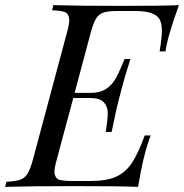

<svg xmlns="http://www.w3.org/2000/svg" viewBox="-55 -728 717 748"><path d="M575.7 -609.4Q575.7 -636.7 566.4 -653.3Q548.3 -684.6 475.1 -685.1H401.9Q366.2 -685.1 348.4 -679.2Q330.6 -673.3 319.8 -656.5Q309.1 -639.6 298.8 -602.1L235.8 -366.2H301.8Q363.3 -366.2 395.5 -421.9Q408.2 -444.3 418.7 -470.5Q429.2 -496.6 430.2 -498H453.1Q431.6 -432.1 416.5 -373.5L412.1 -356Q398.9 -309.1 379.9 -213.9H356.9L358.9 -226.6Q364.7 -264.6 364.7 -288.6Q364.7 -312.5 349.6 -329.3Q334.5 -346.2 295.9 -346.2H230.5L166 -106Q157.2 -74.7 157.2 -58.8Q157.2 -43 166.5 -33Q175.8 -22.9 225.1 -22.9H297.9Q360.4 -22.9 397.2 -39.6Q434.1 -56.2 458.5 -92.8Q482.9 -129.4 508.8 -200.2H532.2Q504.4 -130.4 482.9 0Q415 -2.9 238.5 -2.9Q62 -2.9 -35.2 0L-29.8 -20Q6.3 -21.5 23.9 -27.8Q41.5 -34.2 52.2 -51.3Q63 -68.4 73.2 -106L206.1 -602.1Q214.8 -633.8 214.8 -649.7Q214.8 -665.5 205.8 -675.8Q196.8 -686 147.9 -688L152.8 -708Q251 -705.1 417 -705.1Q583 -705.1 642.1 -708Q597.2 -585 589.8 -527.8H566.9Q575.7 -581.5 575.7 -609.4Z"/></svg>

Font: PlayfairDisplaySC-Italic
Style: Italic
Weight: 400
Italic angle: -14°
Designer: Claus Eggers Sørensen
Foundry: Claus Eggers Sørensen
Version: Version 1.004;PS 001.004;hotconv 1.0.70;makeotf.lib2.5.58329